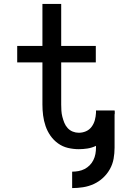

<svg xmlns="http://www.w3.org/2000/svg" viewBox="-20 -755 640 982"><path d="M349 207V123Q365 123 381.5 120Q398 117 412.5 109.5Q427 102 438.5 90.5Q450 79 457.5 64Q465 49 468 32.5Q471 16 471 0V-9Q450 1 427.5 4.5Q405 8 383 8Q355 8 327.5 1.5Q300 -5 277 -21.5Q254 -38 238 -61Q222 -84 213 -110.5Q204 -137 200.5 -164.5Q197 -192 197 -220V-436H68V-520H197V-735H293V-520H470V-436H293V-220Q293 -204 294 -188.5Q295 -173 299 -157.5Q303 -142 309 -127Q315 -112 326 -100Q337 -88 352 -82Q367 -76 383 -76Q402 -76 419.5 -83.5Q437 -91 448.5 -106.5Q460 -122 465 -140.5Q470 -159 471 -178V-190H566Q567 -187 567 -184.5Q567 -182 567 -179Q567 -177 567 -174Q567 -171 566 -169V0Q566 29 561 57Q556 85 542 110Q528 135 507 154.5Q486 174 460 186Q434 198 405.5 202.5Q377 207 349 207Z"/></svg>

Font: Zed Mono Medium Extended
Style: Regular
Weight: 500
Width: 7
Monospace: yes
Designer: Belleve Invis
Foundry: Belleve Invis
Version: Version 1.0.0; ttfautohint (v1.8.4)